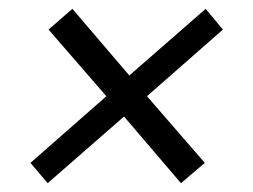

<svg xmlns="http://www.w3.org/2000/svg" viewBox="-20 -464 574 435"><path d="M261 -200 88 -49 49 -95 221 -246 90 -397 144 -444 273 -293 446 -444 485 -397 313 -246 444 -95 390 -49Z"/></svg>

Font: Rosario Medium
Style: Italic
Weight: 500
Italic angle: -8.05°
Version: Version 1.201